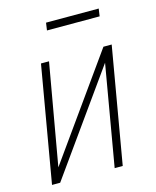

<svg xmlns="http://www.w3.org/2000/svg" viewBox="-106 -770 687 844"><g transform="rotate(-15 237.0 -348.0)"><path d="M72.3 -67.4 400.9 -528.3H438.5L347.2 0H310.5L389.6 -458.5L62.5 0H25.4L116.7 -528.3H153.3ZM424.3 -695.8 419.4 -661.6H179.7L184.6 -695.8Z"/></g></svg>

Font: Roboto Condensed ExtraLight
Style: Italic
Weight: 250
Italic angle: -12°
Designer: Christian Robertson
Foundry: Google
Version: Version 3.008; 2023